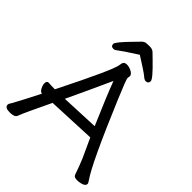

<svg xmlns="http://www.w3.org/2000/svg" viewBox="-255 -1041 1200 1200"><g transform="rotate(45 345.0 -441.5)"><path d="M220 -291 473 -302Q391 -491 356 -585Q278 -413 220 -291ZM633 15Q607 15 601 -1Q582 -57 561 -107L503 -233L345 -226Q199 -219 184 -219Q101 -47 87 -8Q79 13 37 13Q-7 13 -7 -12Q-7 -20 -2.5 -26Q2 -32 6 -39.5Q10 -47 19.5 -65Q29 -83 48.5 -119.5Q68 -156 96 -212H99Q83 -212 72 -232.5Q61 -253 61 -270Q61 -291 79 -291Q98 -289 134 -289Q307 -634 312 -681Q314 -701 320.5 -709Q327 -717 346 -717Q362 -717 383 -707Q404 -697 408 -680L405 -660Q405 -648 458 -522Q624 -127 685 -39Q697 -22 697 -16Q697 0 676.5 7.5Q656 15 633 15ZM498 -726Q488 -726 469.5 -742Q451 -758 357 -817Q260 -755 242.5 -740.5Q225 -726 215 -726Q191 -726 191 -748Q191 -765 274 -849Q294 -870 306 -882Q318 -894 329.5 -896Q341 -898 364 -898Q388 -898 401 -885Q414 -872 434 -853Q522 -768 522 -749Q522 -726 498 -726Z"/></g></svg>

Font: LXGW WenKai Lite
Style: Bold
Weight: 700
Designer: LXGW / Fontworks Inc.
Foundry: LXGW / Fontworks Inc.
Version: Version 1.330;April 28, 2024